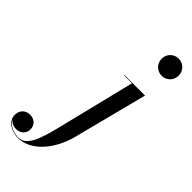

<svg xmlns="http://www.w3.org/2000/svg" viewBox="-535 -826 1153 1153"><g transform="rotate(45 41.0 -250.0)"><path d="M162 -687.5C162 -647 194 -614.5 234.5 -614.5C275 -614.5 306.5 -647 306.5 -687.5C306.5 -728 275 -760 234.5 -760C194 -760 162 -728 162 -687.5ZM248 -460H72.5V-456.5H140.5L17.5 43.5C-12 162 -41.5 256.5 -111.5 256.5C-159 256.5 -198.5 235 -213.5 203.5C-202 220 -180.5 230 -157 230C-117.5 230 -94.5 201 -94.5 170.5C-94.5 133 -121.5 109 -159 109C-194.5 109 -223.5 133.5 -223.5 176C-223.5 223.5 -173.5 260 -112 260C-2 260 91.5 148.5 127 11.5Z"/></g></svg>

Font: Bodoni* 48pt Medium
Style: Italic
Weight: 500
Italic angle: -13°
Version: Version 2.3